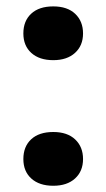

<svg xmlns="http://www.w3.org/2000/svg" viewBox="-20 -573 332 600"><path d="M146.5 7.5Q103 7.5 78 -15Q53 -37.5 53 -76Q53 -115 77.5 -137.8Q102 -160.5 146.5 -160.5Q190.5 -160.5 215 -137.2Q239.5 -114 239.5 -76Q239.5 -38 214.5 -15.2Q189.5 7.5 146.5 7.5ZM146.5 -385Q103 -385 78 -407.5Q53 -430 53 -468.5Q53 -507.5 77.5 -530.2Q102 -553 146.5 -553Q190.5 -553 215 -529.8Q239.5 -506.5 239.5 -468.5Q239.5 -430.5 214.5 -407.8Q189.5 -385 146.5 -385Z"/></svg>

Font: Encode Sans Exp SmBold
Style: Regular
Weight: 600
Width: 7
Designer: Multiple Designers
Foundry: Impallari Type
Version: Version 3.002; ttfautohint (v1.8.3) -l 8 -r 50 -G 200 -x 14 